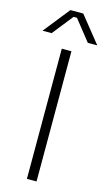

<svg xmlns="http://www.w3.org/2000/svg" viewBox="-143 -992 590 1040"><g transform="rotate(15 151.5 -472.0)"><path d="M124 -730H178V0H124ZM115 -944H187L305 -797H252L160 -913H141L49 -797H-2Z"/></g></svg>

Font: Sora-SIA ExtraLight
Style: Regular
Weight: 200
Designer: Jonathan Barnbrook, Julián Moncada
Foundry: Barnbrook Fonts
Version: Version 2.000